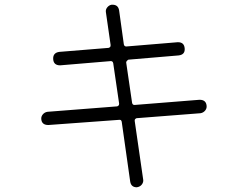

<svg xmlns="http://www.w3.org/2000/svg" viewBox="-20 -768 1040 814"><path d="M560 26Q536 26 532 2L496 -252Q494 -261 486 -260L185 -238Q157 -238 155 -263Q154 -274 161.5 -283Q169 -292 181 -294L476 -317Q479 -317 483 -321Q485 -323 485 -329L460 -500Q458 -509 450 -509L235 -491Q207 -491 205.5 -517.5Q204 -544 231 -548L440 -565Q443 -565 447 -569Q449 -571 449 -577L429 -716Q427 -727 434.5 -736.5Q442 -746 453 -748H457Q481 -748 485 -724L505 -580Q507 -571 515 -571H516L733 -589H735Q761 -589 763 -562.5Q765 -536 737 -533L524 -515Q515 -509 515 -503L540 -332Q542 -323 550 -323L826 -345Q854 -345 856 -319Q857 -308 849.5 -299Q842 -290 830 -288L560 -267Q557 -267 553 -263Q551 -261 551 -256L587 -7Q589 4 581.5 14Q574 24 560 26Z"/></svg>

Font: Shin Retro Maru Gothic Regular
Style: Regular
Weight: 400
Designer: Iose
Foundry: Typographish
Version: Version 1.002